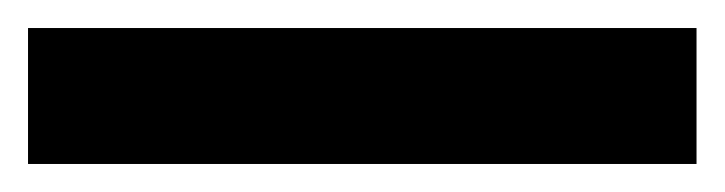

<svg xmlns="http://www.w3.org/2000/svg" viewBox="-23 -877 517 137"><path d="M474 -760V-857H-3V-760Z"/></svg>

Font: Noto Sans Kannada ExtraCondensed
Style: Bold
Weight: 700
Width: 2
Designer: Jelle Bosma - Monotype Design Team
Foundry: Monotype Imaging Inc.
Version: Version 2.005